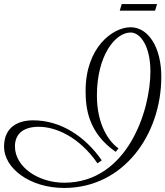

<svg xmlns="http://www.w3.org/2000/svg" viewBox="-49 -896 819 951"><path d="M538 -161C491 -194 431 -277 431 -423C431 -620 521 -735 598 -735C646 -735 696 -668 696 -542C696 -347 581 9 269 9C142 9 25 -68 25 -171C25 -228 61 -268 143 -268C224 -268 340 -222 434 -87L455 -102C371 -222 251 -300 115 -300C42 -300 -29 -268 -29 -169C-29 -64 97 35 269 35C563 35 750 -229 750 -516C750 -661 686 -761 598 -761C509 -761 375 -661 375 -446C375 -362 387 -239 524 -144ZM719 -843 729 -876H554L544 -843Z"/></svg>

Font: Parisienne
Style: Regular
Weight: 400
Designer: Astigmatic (AOETI)
Foundry: Astigmatic (AOETI)
Version: Version 1.000